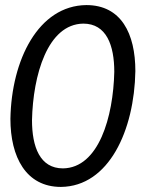

<svg xmlns="http://www.w3.org/2000/svg" viewBox="-20 -726 594 756"><path d="M228 -63C137 -63 106 -148 106 -253C110 -430 167 -631 308 -633C399 -633 430 -548 430 -443C426 -266 369 -65 228 -63ZM21 -258C21 -108 82 10 220 10C409 8 509 -213 513 -446C513 -594 457 -706 320 -706C131 -704 25 -490 21 -258Z"/></svg>

Font: Cantarell
Style: Oblique
Weight: 400
Italic angle: -8°
Designer: Dave Crossland
Version: Version 0.024